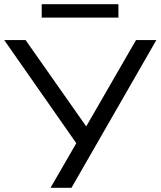

<svg xmlns="http://www.w3.org/2000/svg" viewBox="-22 -896 766 916"><path d="M219 0 352 -230 353 -197 -2 -705H100L397 -282H383L627 -705H724L319 0ZM177 -812V-876H543V-812Z"/></svg>

Font: Nunito Sans 10pt SemiExpanded
Style: Regular
Weight: 400
Width: 6
Designer: Vernon Adams
Foundry: Vernon Adams
Version: Version 3.101;gftools[0.9.27]